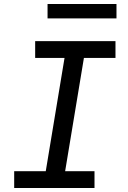

<svg xmlns="http://www.w3.org/2000/svg" viewBox="-20 -941 640 961"><path d="M51 0V-84H209L303 -651H156V-735H558V-651H400L306 -84H453V0ZM218 -849V-921H563V-849Z"/></svg>

Font: Iosevka SS04 Medium Extended
Style: Italic
Weight: 500
Width: 7
Italic angle: -9°
Monospace: yes
Designer: Belleve Invis
Foundry: Belleve Invis
Version: Version 19.0.0; ttfautohint (v1.8.4)